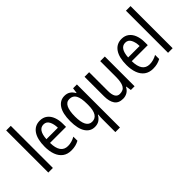

<svg xmlns="http://www.w3.org/2000/svg" viewBox="-33 -1485 2450 2450"><g transform="rotate(-45 1192.5 -260.0)"><path d="M154 0H71V-760H154Z M462 -546Q521 -546 561.5 -515Q602 -484 622.5 -430Q643 -376 643 -308V-252H354Q357 -61 489 -61Q556 -61 621 -98V-24Q589 -7 555.5 1.5Q522 10 481 10Q410 10 363.5 -24.5Q317 -59 294 -121Q271 -183 271 -265Q271 -400 321 -473Q371 -546 462 -546ZM462 -478Q365 -478 355 -318H562Q561 -385 537 -431.5Q513 -478 462 -478Z M1041 16Q1041 -1 1041.5 -24.5Q1042 -48 1045 -74H1040Q1018 -34 985 -12Q952 10 905 10Q824 10 778 -60Q732 -130 732 -266Q732 -405 779.5 -476Q827 -547 908 -547Q954 -547 986 -526Q1018 -505 1040 -465H1045L1055 -537H1124V240H1041ZM926 -62Q1040 -62 1041 -246V-269Q1041 -374 1013.5 -424Q986 -474 924 -474Q869 -474 843 -420Q817 -366 817 -265Q817 -62 926 -62Z M1628 -537V0H1561L1550 -72H1545Q1525 -31 1490 -10.5Q1455 10 1413 10Q1333 10 1297.5 -41.5Q1262 -93 1262 -186V-537H1345V-199Q1345 -63 1427 -63Q1493 -63 1519 -110Q1545 -157 1545 -253V-537Z M1937 -546Q1996 -546 2036.5 -515Q2077 -484 2097.5 -430Q2118 -376 2118 -308V-252H1829Q1832 -61 1964 -61Q2031 -61 2096 -98V-24Q2064 -7 2030.5 1.5Q1997 10 1956 10Q1885 10 1838.5 -24.5Q1792 -59 1769 -121Q1746 -183 1746 -265Q1746 -400 1796 -473Q1846 -546 1937 -546ZM1937 -478Q1840 -478 1830 -318H2037Q2036 -385 2012 -431.5Q1988 -478 1937 -478Z M2315 0H2232V-760H2315Z"/></g></svg>

Font: Noto Sans Myanmar Condensed
Style: Regular
Weight: 400
Width: 3
Designer: Monotype Design Team
Foundry: Monotype Imaging Inc.
Version: Version 2.107; ttfautohint (v1.8.4.7-5d5b)